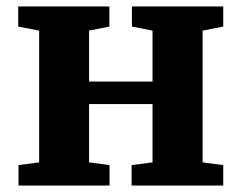

<svg xmlns="http://www.w3.org/2000/svg" viewBox="-20 -576 750 596"><path d="M37.5 0V-63.5L101.5 -72V-481L36.5 -493.5V-556H319.5V-493.5L256.5 -481V-323H453.5V-481L389.5 -493.5V-556H673V-493.5L609 -481V-72L673 -63.5V0H388.5V-63.5L453.5 -72V-253H256.5V-72L320 -63.5V0Z"/></svg>

Font: Merriweather ExtraBold
Style: Regular
Weight: 800
Version: Version 2.100